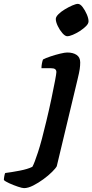

<svg xmlns="http://www.w3.org/2000/svg" viewBox="-178 -771 477 991"><path d="M-54 200Q-63 200 -85.5 192.5Q-108 185 -130 175Q-152 165 -158 158Q-158 150 -155.5 137Q-153 124 -151 122Q-119 118 -77 110Q-35 102 -11 90Q-1 73 18 15Q37 -43 61 -145Q76 -207 87.5 -262Q99 -317 106 -354Q113 -391 113 -399Q113 -409 106.5 -414Q100 -419 84 -419H36Q36 -431 38.5 -444Q41 -457 44 -464Q57 -471 82 -479.5Q107 -488 132 -494Q157 -500 169 -500Q199 -500 217.5 -487.5Q236 -475 236 -449Q236 -432 233.5 -414.5Q231 -397 222 -360L115 87Q110 97 91 116Q72 135 46 154Q20 173 -6.5 186.5Q-33 200 -54 200ZM169 -584Q158 -584 144 -600Q130 -616 120 -637Q110 -658 110 -673Q110 -684 123.5 -697.5Q137 -711 157 -723Q177 -735 195.5 -743Q214 -751 224 -751Q236 -751 248.5 -734.5Q261 -718 270 -697Q279 -676 279 -661Q279 -649 266 -636Q253 -623 234.5 -611Q216 -599 198 -591.5Q180 -584 169 -584Z"/></svg>

Font: Texturina 72pt 72pt ExtraBold
Style: Italic
Weight: 800
Italic angle: -11°
Designer: Guillermo Torres Carreño
Foundry: Omnibus-Type
Version: Version 1.002; ttfautohint (v1.8.3)